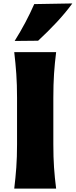

<svg xmlns="http://www.w3.org/2000/svg" viewBox="-20 -1119 449 1139"><path d="M64.5 0Q72.3 -64.9 76.7 -125.7Q81.1 -186.5 81.1 -263.2V-538.6Q81.1 -617.7 76.7 -680.4Q72.3 -743.2 64.5 -809.6H313Q304.7 -743.2 300.5 -680.4Q296.4 -617.7 296.4 -538.6V-263.2Q296.4 -186.5 300.5 -125.7Q304.7 -64.9 313 0ZM66.9 -876Q134.8 -984.4 183.1 -1094.7L409.2 -1098.6Q367.2 -1041.5 315.2 -985.8Q263.2 -930.2 206.1 -877.4Z"/></svg>

Font: Pinar-DS3-FD ExtraBold
Style: Regular
Weight: 800
Designer: Amin Abedi
Version: Version 3.000